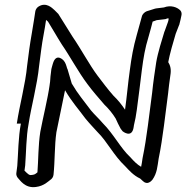

<svg xmlns="http://www.w3.org/2000/svg" viewBox="-20 -772 777 800"><path d="M67 -257C56 -200 56 -132 52 -81L48 -50C47 -44 50 -35 55 -30C62 -24 83 14 130 7C164 3 184 -19 189 -22C197 -27 202 -35 203 -44C209 -100 207 -166 215 -221C216 -226 251 -396 251 -396C281 -345 306 -319 336 -278C354 -256 370 -240 386 -222C427 -182 453 -125 502 -79C517 -63 536 -41 564 -28L576 -17C594 0 610 -17 615 -23C635 -51 636 -80 641 -111C650 -154 657 -202 663 -247C669 -293 675 -342 681 -387V-388C683 -409 686 -430 689 -452C692 -471 695 -491 681 -513C686 -542 703 -602 712 -631L726 -667C726 -667 727 -668 727 -669C731 -684 734 -697 736 -708C738 -715 736 -724 731 -729C718 -742 692 -752 663 -741L631 -737C630 -737 627 -736 626 -736L591 -725C583 -722 573 -713 571 -703C566 -684 559 -659 550 -627C535 -574 528 -533 521 -480C513 -424 509 -372 501 -315C487 -336 471 -356 453 -373C430 -399 409 -427 387 -456C353 -501 317 -569 283 -618L223 -714L219 -718L207 -730C196 -740 172 -764 141 -745C134 -741 128 -732 127 -724L122 -691C116 -650 108 -611 102 -567C99 -542 96 -521 93 -498C86 -422 62 -336 50 -257ZM99 -255C110 -328 135 -417 143 -498C146 -523 149 -544 152 -567C157 -607 166 -646 172 -689L180 -682C200 -650 217 -619 238 -586C270 -540 307 -471 344 -422C366 -392 391 -364 415 -336C432 -320 450 -298 462 -278C468 -264 475 -250 482 -237C483 -236 483 -235 484 -234L491 -225C491 -225 530 -193 537 -243L538 -250C543 -269 547 -292 550 -314C558 -371 564 -425 571 -480C578 -533 584 -570 599 -619C606 -643 612 -666 616 -682L633 -688L667 -692C674 -692 674 -697 683 -695C682 -687 681 -683 679 -678L666 -642L665 -640C656 -611 637 -550 631 -513C628 -493 625 -473 622 -452C619 -430 616 -407 614 -386C608 -340 602 -293 596 -247C590 -202 583 -156 574 -113C572 -98 570 -86 568 -77C552 -86 538 -100 523 -117C482 -155 454 -213 408 -259C391 -279 374 -294 359 -312C328 -354 306 -378 279 -424C271 -452 268 -462 261 -485C261 -486 260 -486 260 -486C256 -500 253 -511 245 -520C245 -520 214 -555 200 -506C198 -498 194 -486 194 -484L192 -467C189 -448 190 -435 187 -420V-419C179 -361 159 -282 148 -223C139 -167 140 -103 136 -54C126 -46 126 -45 113 -43H112C102 -41 97 -46 82 -61L85 -83C89 -136 89 -203 99 -255Z"/></svg>

Font: Hussar Pisanka
Style: OutKur
Weight: 400
Designer: Robert Jablonski
Foundry: Cannot Into Space Fonts
Version: Version 1.070